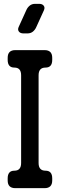

<svg xmlns="http://www.w3.org/2000/svg" viewBox="-20 -971 312 1000"><path d="M60 9H212Q252 9 252 -31V-42Q252 -82 217 -82Q181 -82 181 -122V-579Q181 -619 217 -619Q252 -619 252 -659V-670Q252 -710 212 -710H60Q20 -710 20 -670V-659Q20 -619 55 -619Q90 -619 90 -579V-122Q90 -82 55 -82Q20 -82 20 -42V-31Q20 9 60 9ZM102 -797H123Q140 -797 151.5 -806.5Q163 -816 169 -830L209 -918Q215 -932 207.5 -941.5Q200 -951 184 -951H163Q146 -951 134.5 -941.5Q123 -932 117 -918L77 -830Q71 -816 78.5 -806.5Q86 -797 102 -797Z"/></svg>

Font: WD-XL Lubrifont TC
Style: Regular
Weight: 400
Designer: [WD-XL Lubrifont] Copyright 2020-2022 (c) NightFurySL2001, Skr-ZERO; [ZCOOL QingKe HuangYou] Copyright 2018-2022 (c) The
Version: Version 2.001;hotconv 1.1.1;makeotfexe 2.6.0